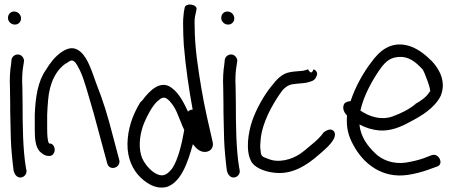

<svg xmlns="http://www.w3.org/2000/svg" viewBox="-20 -761 2041 867"><path d="M47 -650C63 -650 75 -662 75 -678C75 -695 61 -709 44 -709C27 -709 16 -696 16 -680C16 -663 31 -650 47 -650ZM41 8C44 19 48 29 56 35C77 51 105 30 99 6L97 -4C83 -86 82 -200 82 -295C82 -320 81 -343 81 -365V-366C79 -401 80 -435 85 -463L88 -482C90 -491 86 -499 82 -504C65 -526 35 -512 32 -492V-491L30 -471C25 -440 23 -404 25 -364C25 -342 26 -320 26 -295C26 -270 26 -244 27 -216L29 -132C30 -93 37 -23 41 6Z M197 -307C203 -388 235 -448 280 -476H281C298 -488 305 -493 318 -481C325 -474 332 -461 341 -443C351 -422 360 -396 369 -366C395 -280 409 -230 438 -120L464 -24C473 13 525 -2 519 -37L493 -135C464 -247 448 -299 414 -386C395 -438 378 -496 345 -526C314 -553 287 -545 258 -526C229 -506 207 -478 187 -445C151 -394 140 -322 137 -243V-180C137 -141 138 -94 164 -73C175 -63 186 -57 198 -57H205C217 -57 227 -70 227 -85C227 -100 217 -113 205 -113H202C195 -121 193 -148 193 -180V-243C194 -264 195 -284 197 -307Z M850 -266C841 -266 834 -263 829 -257C811 -295 790 -338 758 -362C706 -406 652 -348 623 -308C619 -305 616 -301 613 -298C586 -254 563 -200 557 -137C550 -67 569 -12 603 28C632 61 681 97 733 83H734C799 60 828 -28 851 -110C863 -94 882 -73 908 -75C935 -77 946 -100 940 -121C923 -195 904 -275 890 -358C875 -448 859 -546 859 -644C858 -665 859 -682 862 -693L867 -716C875 -742 819 -750 814 -727L810 -705C808 -688 806 -667 807 -642C807 -619 808 -590 810 -558C818 -460 833 -359 850 -266ZM617 -61C604 -109 614 -163 630 -204C646 -242 669 -285 693 -306H694C707 -319 720 -325 734 -315C750 -304 769 -277 778 -255L797 -209C801 -198 806 -186 812 -174C801 -111 784 -40 758 -1C738 24 720 40 688 25C660 12 627 -25 617 -61Z M1010 -650C1026 -650 1038 -662 1038 -678C1038 -695 1024 -709 1007 -709C990 -709 979 -696 979 -680C979 -663 994 -650 1010 -650ZM1004 8C1007 19 1011 29 1019 35C1040 51 1068 30 1062 6L1060 -4C1046 -86 1045 -200 1045 -295C1045 -320 1044 -343 1044 -365V-366C1042 -401 1043 -435 1048 -463L1051 -482C1053 -491 1049 -499 1045 -504C1028 -526 998 -512 995 -492V-491L993 -471C988 -440 986 -404 988 -364C988 -342 989 -320 989 -295C989 -270 989 -244 990 -216L992 -132C993 -93 1000 -23 1004 6Z M1157 -81C1154 -94 1155 -111 1157 -132C1165 -210 1209 -286 1243 -336C1259 -360 1274 -374 1297 -380C1305 -381 1314 -382 1321 -383C1335 -385 1359 -385 1373 -390C1380 -393 1402 -394 1409 -417C1416 -430 1410 -443 1396 -448C1388 -429 1382 -429 1371 -448C1361 -445 1359 -443 1345 -441C1326 -439 1309 -439 1289 -435C1253 -429 1229 -402 1205 -371C1172 -331 1137 -268 1119 -216C1101 -163 1086 -76 1118 -26C1139 2 1188 18 1232 20C1306 24 1368 -17 1417 -60C1442 -81 1475 -109 1488 -135C1493 -146 1498 -167 1478 -175C1464 -181 1441 -163 1441 -163C1429 -144 1405 -122 1381 -103C1366 -90 1351 -77 1333 -65C1299 -42 1237 -22 1188 -45C1164 -53 1159 -56 1157 -78Z M1534 -292C1523 -269 1537 -250 1547 -239C1543 -184 1553 -148 1575 -107C1622 -19 1707 45 1820 29C1854 24 1884 16 1912 6L1951 -8C1987 -17 1963 -70 1932 -61H1931L1892 -46C1869 -38 1844 -32 1814 -27C1755 -18 1703 -39 1672 -71C1640 -102 1609 -142 1603 -199C1631 -184 1660 -175 1692 -172C1745 -168 1792 -189 1828 -209C1879 -235 1943 -272 1971 -330V-331C1996 -394 1962 -452 1929 -486C1899 -516 1863 -544 1823 -555C1744 -576 1693 -531 1656 -479C1621 -434 1584 -368 1563 -304C1547 -304 1537 -296 1534 -292ZM1607 -262 1608 -264C1622 -329 1662 -399 1692 -443C1715 -476 1736 -499 1773 -503C1825 -510 1858 -480 1888 -448C1896 -439 1933 -341 1920 -347C1908 -325 1882 -306 1856 -292V-291C1827 -267 1791 -249 1752 -235C1701 -217 1648 -234 1607 -262Z"/></svg>

Font: Stray Cat
Style: BdCn
Weight: 700
Version: Version 1.0